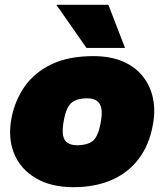

<svg xmlns="http://www.w3.org/2000/svg" viewBox="-20 -768 682 797"><path d="M285 9Q191 9 127.5 -29Q64 -67 38 -132Q12 -197 28 -279Q42 -351 82.5 -409Q123 -467 193.5 -501Q264 -535 368 -535Q438 -535 489.5 -513Q541 -491 572.5 -451.5Q604 -412 615 -360Q626 -308 614 -247Q599 -165 555 -107.5Q511 -50 442.5 -20.5Q374 9 285 9ZM301 -165Q339 -165 362.5 -181Q386 -197 397 -254Q405 -293 401 -316Q397 -339 382 -349.5Q367 -360 341 -360Q303 -360 279.5 -343.5Q256 -327 245 -269Q238 -231 241.5 -208Q245 -185 260.5 -175Q276 -165 301 -165ZM339 -569 214 -748H430L499 -569Z"/></svg>

Font: REM Black
Style: Italic
Weight: 900
Italic angle: -11°
Designer: Octavio Pardo
Foundry: Ashler Design
Version: Version 1.005;gftools[0.9.28]